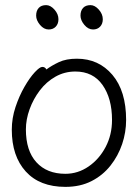

<svg xmlns="http://www.w3.org/2000/svg" viewBox="-20 -713 540 749"><path d="M343 -598Q324 -598 309 -616Q294 -634 294 -652Q294 -671 304 -682Q314 -693 333 -693Q350 -693 365.5 -675.5Q381 -658 381 -638Q381 -620 370.5 -609Q360 -598 343 -598ZM170 -598Q151 -598 136 -616Q121 -634 121 -652Q121 -671 131 -682Q141 -693 160 -693Q177 -693 192.5 -675.5Q208 -658 208 -638Q208 -620 197.5 -609Q187 -598 170 -598ZM161 -442Q181 -457 209.5 -470.5Q238 -484 280 -484Q365 -484 418.5 -421Q472 -358 472 -245Q472 -197 456.5 -151Q441 -105 411 -67Q381 -29 337 -6.5Q293 16 235 16Q135 16 80.5 -44Q26 -104 26 -207Q26 -252 40.5 -295.5Q55 -339 75.5 -374.5Q96 -410 115.5 -431Q135 -452 145 -452Q156 -452 161 -442ZM235 -35Q284 -35 325.5 -63.5Q367 -92 392 -139.5Q417 -187 417 -245Q417 -329 380 -381.5Q343 -434 274 -434Q232 -434 196.5 -414Q161 -394 135.5 -360.5Q110 -327 95.5 -287Q81 -247 81 -208Q81 -125 122 -80Q163 -35 235 -35Z"/></svg>

Font: Moon Stars Kai T HW Light
Style: Regular
Weight: 300
Designer: GuiWonder
Version: Version 1.101